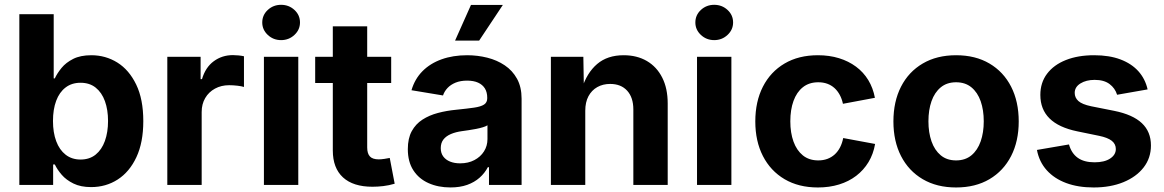

<svg xmlns="http://www.w3.org/2000/svg" viewBox="-20 -788 4960 818"><path d="M368.3 9.1Q323.9 9.1 293.1 -6Q262.3 -21 243.1 -43.2Q223.9 -65.4 213.5 -87.4H206.4V0H62.4V-727.5H208.8V-454H213.5Q223.6 -475.8 242.3 -498.7Q261 -521.5 291.9 -537.1Q322.7 -552.7 369.1 -552.7Q429.8 -552.7 480 -521.5Q530.1 -490.2 560.3 -427.7Q590.5 -365.3 590.5 -272Q590.5 -181.1 561.2 -118.5Q531.9 -55.8 481.6 -23.3Q431.4 9.1 368.3 9.1ZM323.2 -108.3Q361.5 -108.3 387.5 -129.3Q413.5 -150.3 426.9 -187.4Q440.3 -224.6 440.3 -272.5Q440.3 -320.4 427 -357.1Q413.7 -393.8 387.7 -414.6Q361.8 -435.4 323.2 -435.4Q285.5 -435.4 259.3 -415.2Q233 -395.1 219.4 -358.7Q205.7 -322.2 205.7 -272.5Q205.7 -223.3 219.5 -186.4Q233.2 -149.5 259.6 -128.9Q286 -108.3 323.2 -108.3Z M692.8 0V-545.9H834.7V-450.8H840.5Q855.4 -501.3 890.8 -527.2Q926.2 -553.2 972.1 -553.2Q983.5 -553.2 996.5 -551.9Q1009.5 -550.6 1019.4 -548.3V-417.5Q1009.7 -420.8 991.1 -422.9Q972.4 -425 956.2 -425Q922.6 -425 896 -410.5Q869.3 -396 854.3 -370.3Q839.2 -344.6 839.2 -310.7V0Z M1104.4 0V-545.9H1250.8V0ZM1177.5 -617.1Q1144.5 -617.1 1120.9 -639.2Q1097.3 -661.3 1097.3 -692.2Q1097.3 -723.8 1120.9 -745.7Q1144.5 -767.5 1177.5 -767.5Q1210.8 -767.5 1234.4 -745.7Q1258.1 -723.9 1258.1 -692.3Q1258.1 -661.3 1234.4 -639.2Q1210.8 -617.1 1177.5 -617.1Z M1646.6 -545.9V-434.3H1322.8V-545.9ZM1397.9 -675.8H1544.4V-159.8Q1544.4 -133.7 1556 -121.4Q1567.5 -109 1594 -109Q1602.6 -109 1617.7 -111.1Q1632.7 -113.2 1640.5 -115.1L1661.5 -5.3Q1637 2 1613 4.8Q1588.9 7.6 1566.8 7.6Q1484.7 7.6 1441.3 -32.2Q1397.9 -72.1 1397.9 -146.9Z M1899 10.6Q1847 10.6 1805.8 -7.8Q1764.6 -26.1 1741.1 -62.4Q1717.5 -98.7 1717.5 -152.6Q1717.5 -198.5 1734.2 -229.1Q1750.9 -259.7 1779.9 -278.4Q1809 -297.1 1845.9 -306.8Q1882.8 -316.6 1923.3 -320.4Q1970.5 -325.2 1999.6 -329.4Q2028.6 -333.6 2042.2 -342.5Q2055.8 -351.5 2055.8 -369.2V-371.6Q2055.8 -394.9 2045.9 -411.1Q2035.9 -427.3 2016.9 -435.9Q1997.8 -444.5 1970 -444.5Q1942 -444.5 1921 -436Q1900.1 -427.4 1886.7 -413.2Q1873.3 -399 1867.4 -381.3L1733.1 -403.6Q1747 -451.3 1779.7 -484.5Q1812.5 -517.7 1861.1 -535.2Q1909.7 -552.7 1970.5 -552.7Q2014.4 -552.7 2055.9 -542.3Q2097.4 -531.9 2130.4 -509.7Q2163.4 -487.6 2182.8 -452.4Q2202.2 -417.2 2202.2 -367.5V0H2063.3V-75.8H2058.5Q2045.3 -50.4 2023.3 -31Q2001.4 -11.5 1970.5 -0.4Q1939.6 10.6 1899 10.6ZM1940.3 -92.1Q1974.9 -92.1 2001 -105.9Q2027.2 -119.6 2042 -143Q2056.8 -166.4 2056.8 -195.2V-254.2Q2050.1 -249.7 2037.1 -245.8Q2024 -241.8 2008 -238.7Q1991.9 -235.6 1976.2 -233.3Q1960.6 -231 1948.4 -229.3Q1921.4 -225.7 1900.9 -216.9Q1880.5 -208.2 1869.1 -193.6Q1857.8 -179 1857.8 -156.9Q1857.8 -135.7 1868.5 -121.3Q1879.2 -106.9 1897.7 -99.5Q1916.3 -92.1 1940.3 -92.1ZM1918.8 -615.1 1986.6 -767.1H2122.4L2021.4 -615.1Z M2473.5 -316.1V0H2327V-545.9H2465.3L2467.6 -409.6H2458.8Q2480.3 -477.9 2524.1 -515.3Q2567.9 -552.7 2637 -552.7Q2693.8 -552.7 2735.9 -528.1Q2778.1 -503.4 2801.4 -457.3Q2824.7 -411.3 2824.7 -347.2V0H2678.3V-321.7Q2678.3 -372.5 2652.1 -401.5Q2625.8 -430.4 2579.5 -430.4Q2548.6 -430.4 2524.6 -416.9Q2500.6 -403.3 2487 -377.9Q2473.5 -352.4 2473.5 -316.1Z M2949.6 0V-545.9H3096V0ZM3022.8 -617.1Q2989.7 -617.1 2966.1 -639.2Q2942.5 -661.3 2942.5 -692.2Q2942.5 -723.8 2966.1 -745.7Q2989.7 -767.5 3022.8 -767.5Q3056 -767.5 3079.6 -745.7Q3103.3 -723.9 3103.3 -692.3Q3103.3 -661.3 3079.6 -639.2Q3056 -617.1 3022.8 -617.1Z M3464.6 10.7Q3382.5 10.7 3322.6 -24.6Q3262.8 -59.9 3230.3 -123.3Q3197.9 -186.6 3197.9 -270.6Q3197.9 -355.2 3230.3 -418.7Q3262.8 -482.2 3322.6 -517.4Q3382.5 -552.7 3464.6 -552.7Q3513.4 -552.7 3554.4 -540.1Q3595.3 -527.5 3627 -504Q3658.7 -480.5 3679.2 -446.9Q3699.6 -413.2 3707.5 -371.3L3571.3 -345.8Q3566.8 -367 3557.6 -383.9Q3548.4 -400.9 3535.2 -412.9Q3521.9 -424.9 3504.6 -431.2Q3487.3 -437.5 3466.2 -437.5Q3427.1 -437.5 3400.6 -416.4Q3374.2 -395.4 3360.6 -357.9Q3347.1 -320.5 3347.1 -271.1Q3347.1 -222.4 3360.6 -184.8Q3374.2 -147.3 3400.6 -125.9Q3427.1 -104.6 3466.2 -104.6Q3487.5 -104.6 3505 -111.1Q3522.6 -117.7 3536.2 -130Q3549.8 -142.4 3559 -160.2Q3568.1 -177.9 3572.4 -199.9L3708.3 -174.7Q3700.8 -131.5 3680.2 -97.4Q3659.6 -63.3 3627.9 -39Q3596.3 -14.8 3555 -2.1Q3513.6 10.7 3464.6 10.7Z M4053.3 10.7Q3971.2 10.7 3911.2 -24.6Q3851.2 -59.9 3818.7 -123.3Q3786.3 -186.6 3786.3 -270.6Q3786.3 -355.2 3818.7 -418.7Q3851.2 -482.2 3911.2 -517.4Q3971.2 -552.7 4053.3 -552.7Q4135.6 -552.7 4195.5 -517.4Q4255.3 -482.2 4287.8 -418.7Q4320.2 -355.2 4320.2 -270.6Q4320.2 -186.6 4287.8 -123.3Q4255.3 -59.9 4195.5 -24.6Q4135.6 10.7 4053.3 10.7ZM4053.3 -104.6Q4092.4 -104.6 4118.7 -126.3Q4144.9 -148.1 4158.1 -185.8Q4171.2 -223.5 4171.2 -271.1Q4171.2 -319.2 4158.1 -356.8Q4144.9 -394.3 4118.7 -415.9Q4092.4 -437.5 4053.3 -437.5Q4014.2 -437.5 3988 -415.9Q3961.8 -394.3 3948.6 -356.9Q3935.5 -319.5 3935.5 -271.1Q3935.5 -223.5 3948.6 -185.8Q3961.8 -148.1 3988 -126.3Q4014.2 -104.6 4053.3 -104.6Z M4639.2 10.7Q4573.3 10.7 4522.4 -8.2Q4471.6 -27.1 4439.5 -62.8Q4407.3 -98.6 4397.8 -149.2L4534.3 -172.6Q4545 -134.6 4571.8 -115.6Q4598.6 -96.5 4643.5 -96.5Q4685.3 -96.5 4709.6 -112.5Q4733.9 -128.5 4733.9 -153Q4733.9 -174.4 4716.7 -188.1Q4699.4 -201.7 4663.3 -209.2L4569.4 -228.5Q4490.4 -244.8 4451.4 -283.5Q4412.3 -322.2 4412.3 -383.5Q4412.3 -435.9 4440.9 -473.8Q4469.5 -511.7 4521 -532.2Q4572.5 -552.7 4641.4 -552.7Q4706.2 -552.7 4753.6 -534.8Q4800.9 -516.9 4830.1 -484.4Q4859.2 -451.8 4869.3 -407.1L4739.3 -384.3Q4730.8 -412.2 4707.1 -430Q4683.5 -447.7 4643.7 -447.7Q4607.5 -447.7 4583.1 -432.5Q4558.7 -417.3 4558.7 -392.3Q4558.7 -371.8 4574.4 -357.6Q4590.2 -343.4 4628.8 -335.3L4726.9 -315.8Q4806.2 -299.8 4844.8 -263.3Q4883.5 -226.8 4883.5 -168.3Q4883.5 -114.7 4852.2 -74.4Q4820.9 -34.2 4765.8 -11.7Q4710.8 10.7 4639.2 10.7Z"/></svg>

Font: Adwaita Sans
Style: Regular
Weight: 400
Designer: Rasmus Andersson
Foundry: rsms
Version: Version 4.001;git-9221beed3